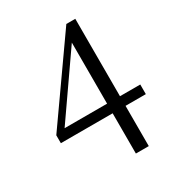

<svg xmlns="http://www.w3.org/2000/svg" viewBox="-173 -833 872 944"><g transform="rotate(-30 263.0 -361.5)"><path d="M322.3 0V-228.5H28.3V-273.4L344.7 -722.7H395.5V-283.2H510.7V-228.5H395.5V0ZM81.1 -283.2H322.3V-629.9Z"/></g></svg>

Font: Bpmf GenYo Min R
Style: R
Weight: 400
Foundry: But Ko
Version: Version 1.320